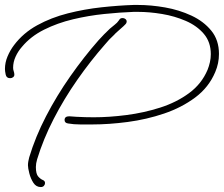

<svg xmlns="http://www.w3.org/2000/svg" viewBox="-20 -704 905 776"><path d="M353 -201Q331 -201 304.5 -201Q278 -201 255 -205Q241 -207 241 -219Q241 -234 260 -234Q267 -234 274 -233Q281 -232 288 -232Q306 -231 324 -230.5Q342 -230 359 -230Q421 -230 491 -239Q561 -248 627 -269Q693 -290 744 -327.5Q795 -365 819 -422Q825 -437 828.5 -453Q832 -469 832 -485Q832 -534 804 -567Q776 -600 731 -619.5Q686 -639 635 -647.5Q584 -656 538 -656H520Q465 -654 401.5 -647.5Q338 -641 275 -626Q212 -611 158 -584Q104 -557 69 -515Q53 -497 43 -475Q33 -453 33 -430Q33 -423 35.5 -416Q38 -409 38 -402Q38 -396 33 -392Q28 -388 21 -388Q6 -388 3 -402.5Q0 -417 0 -425Q0 -451 10.5 -476Q21 -501 37 -522Q74 -571 130.5 -602Q187 -633 254 -650Q321 -667 390 -674.5Q459 -682 520 -684H537Q590 -684 647 -674Q704 -664 753.5 -641Q803 -618 834 -580Q865 -542 865 -486Q865 -448 850 -413Q824 -351 769 -310Q714 -269 643 -245Q572 -221 496 -211Q420 -201 353 -201ZM145 52Q126 52 115 35Q104 18 98.5 -3.5Q93 -25 93 -36Q93 -44 94.5 -52Q96 -60 98 -68Q123 -151 166 -234Q209 -317 264 -395.5Q319 -474 378 -541Q389 -553 400.5 -565Q412 -577 424 -588Q433 -596 443.5 -604Q454 -612 460 -621Q463 -626 466 -628.5Q469 -631 476 -631Q482 -631 487 -627Q492 -623 492 -617Q492 -614 491 -612Q490 -608 479 -598Q468 -588 456.5 -578Q445 -568 441 -563Q431 -554 421.5 -544Q412 -534 404 -524Q346 -458 292.5 -381.5Q239 -305 197 -223.5Q155 -142 130 -60Q125 -43 125 -29Q125 -1 134.5 9.5Q144 20 153 23.5Q162 27 162 36Q162 42 157.5 47Q153 52 145 52Z"/></svg>

Font: Ms Madi
Style: Regular
Weight: 400
Designer: Robert E. Leuschke
Foundry: Robert E. Leuschke
Version: Version 1.010; ttfautohint (v1.8.3)